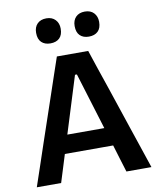

<svg xmlns="http://www.w3.org/2000/svg" viewBox="-99 -1015 907 1092"><g transform="rotate(-10 354.5 -468.5)"><path d="M24 0Q43.5 -57.5 65 -121Q86.5 -184.5 105.5 -241.5L188.5 -486Q211 -552.5 229 -605.8Q247 -659 265.5 -713H446.5Q465 -657 482.8 -604Q500.5 -551 523 -486L605 -241Q625 -181.5 646 -119.2Q667 -57 686 0H541.5Q529.5 -38.5 517.2 -79Q505 -119.5 493 -159H214Q201.5 -119 189 -78.5Q176.5 -38 164.5 0ZM349 -592.5 247 -265H460.5L360 -592.5ZM465 -792.5Q432.5 -792.5 413.8 -810.8Q395 -829 395 -865.5Q395 -898.5 414 -917.8Q433 -937 466 -937Q499 -937 517.8 -917Q536.5 -897 536.5 -865.5Q536.5 -829 517.5 -810.8Q498.5 -792.5 465 -792.5ZM243 -792.5Q210.5 -792.5 191.5 -810.8Q172.5 -829 172.5 -865.5Q172.5 -898.5 191.5 -917.8Q210.5 -937 244 -937Q276.5 -937 295.5 -917Q314.5 -897 314.5 -865.5Q314.5 -829 295.5 -810.8Q276.5 -792.5 243 -792.5Z"/></g></svg>

Font: Commissioner SemiBold
Style: Regular
Weight: 600
Designer: Kostas Bartsokas
Foundry: Kostas Bartsokas
Version: Version 1.000; ttfautohint (v1.8.3)